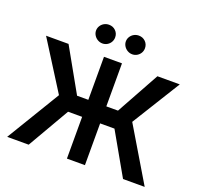

<svg xmlns="http://www.w3.org/2000/svg" viewBox="-152 -1084 1304 1253"><g transform="rotate(20 500.0 -457.5)"><path d="M562.5 -408.2H643.6L808.6 -707H963.9L755.9 -371.1L977.5 0H827.1L662.1 -290H562.5V0H437.5V-290H339.8L171.9 0H22.5L247.1 -371.1L35.2 -707H191.4L359.4 -408.2H437.5V-707H562.5ZM330.1 -850.6Q330.1 -868.2 339.4 -883.1Q348.6 -897.9 364 -906.5Q379.4 -915 397.5 -915Q425.3 -915 444.1 -896.5Q462.9 -877.9 462.9 -850.6Q462.9 -833 454.3 -818.1Q445.8 -803.2 430.7 -794.2Q415.5 -785.2 397.5 -785.2Q379.9 -785.2 364.3 -794.2Q348.6 -803.2 339.4 -818.4Q330.1 -833.5 330.1 -850.6ZM537.1 -850.6Q537.1 -868.2 546.4 -883.1Q555.7 -897.9 571 -906.5Q586.4 -915 604.5 -915Q632.3 -915 651.1 -896.5Q669.9 -877.9 669.9 -850.6Q669.9 -833 661.4 -818.1Q652.8 -803.2 637.7 -794.2Q622.6 -785.2 604.5 -785.2Q586.9 -785.2 571.3 -794.2Q555.7 -803.2 546.4 -818.4Q537.1 -833.5 537.1 -850.6Z"/></g></svg>

Font: Pretendard GOV SemiBold
Style: Regular
Weight: 600
Designer: Base glyphs from Inter by Rasmus Andersson; Hangeul glyphs from Noto Sans CJK(Source Han Sans) by Jang Soo-young and Kan
Foundry: Kil Hyung-jin
Version: Version 1.309